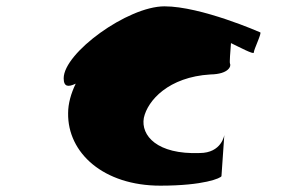

<svg xmlns="http://www.w3.org/2000/svg" viewBox="-20 -880 901 606"><path d="M181 -633C181 -605 196 -605 219 -616C204 -585 195 -553 195 -523C193 -397 307 -294 486 -294C624 -294 677 -318 679 -324L688 -454C688 -454 680 -397 610 -397C476 -392 424 -452 434 -508C446 -563 512 -637 644 -645C703 -646 710 -672 706 -679C704 -683 707 -716 709 -744C736 -731 781 -707 781 -714C781 -724 808 -778 801 -778C801 -778 615 -860 499 -860C383 -860 181 -713 181 -633Z"/></svg>

Font: Ampere
Style: SuExt
Weight: 400
Version: Version 1